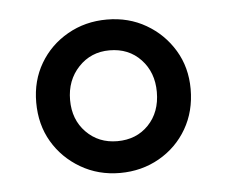

<svg xmlns="http://www.w3.org/2000/svg" viewBox="-34 -752 448 379"><g transform="rotate(-5 190.0 -562.0)"><path d="M190 -410Q147 -410 112 -430.5Q77 -451 57 -485Q37 -519 37 -563Q37 -606 57 -640Q77 -674 112 -694Q147 -714 190 -714Q233 -714 267.5 -694Q302 -674 322.5 -640Q343 -606 343 -563Q343 -519 323 -484.5Q303 -450 268 -430Q233 -410 190 -410ZM190 -473Q228 -473 252 -498Q276 -523 276 -563Q276 -602 252 -627.5Q228 -653 190 -653Q153 -653 128.5 -627Q104 -601 104 -562Q104 -523 128.5 -498Q153 -473 190 -473Z"/></g></svg>

Font: Nunito Sans 12pt ExtraLight 7pt Medium
Style: Regular
Weight: 500
Version: Version 3.101;gftools[0.9.27]